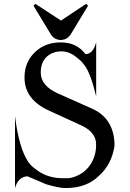

<svg xmlns="http://www.w3.org/2000/svg" viewBox="-20 -972 678 1005"><path d="M155.3 -941.9 165 -952.1 299.3 -864.3 431.2 -952.1 440.9 -941.9 349.1 -790.5Q347.7 -788.1 342.3 -782.2Q331.1 -770 317.9 -766.1Q306.2 -762.7 299.3 -762.7H298.3H296.9Q289.1 -762.7 278.3 -766.1Q262.7 -771 253.9 -782.2Q248 -789.1 247.1 -790.5ZM58.6 -364.3Q79.1 -195.3 129.4 -122.1L138.7 -111.3Q146.5 -100.1 177.7 -78.1Q233.4 -39.1 309.6 -39.1Q310.5 -39.1 311.5 -39.1Q341.8 -39.1 345.7 -40Q418 -54.7 457 -116.2Q482.9 -161.1 482.9 -210.4V-223.1Q478.5 -284.2 399.4 -318.4L233.4 -394.5Q109.4 -452.1 108.4 -563.5V-573.2Q110.4 -648.9 163.1 -699.2Q216.3 -750 296.9 -750Q298.3 -750 299.8 -750Q380.9 -750 427.2 -689L431.2 -688.5Q467.8 -692.4 483.4 -750V-467.8Q454.1 -588.4 422.9 -629.9L406.2 -650.4Q398.9 -657.2 380.9 -671.9Q343.3 -702.6 303.7 -703.1H302.2Q254.9 -703.1 224.6 -674.8Q193.4 -645.5 193.4 -593.8Q193.4 -592.3 193.4 -590.8Q193.4 -522.9 284.2 -482.4L461.9 -403.3Q571.8 -354.5 579.1 -226.1V-207Q564.5 -111.3 498 -51.8Q433.1 12.2 326.2 12.2H322.3Q287.1 12.2 220.7 -7.8L129.4 -46.9L123 -49.3Q74.2 -45.4 58.6 12.7Z"/></svg>

Font: Modern Antiqua
Style: Regular
Weight: 500
Version: Version 1.0